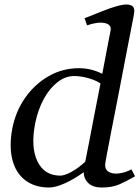

<svg xmlns="http://www.w3.org/2000/svg" viewBox="-20 -820 622 856"><path d="M199 16Q135 16 92.5 -16.5Q50 -49 35 -108.5Q20 -168 35 -248Q50 -324 92.5 -384.5Q135 -445 197 -480.5Q259 -516 332 -516Q386 -516 436 -491Q450 -565 460.5 -619.5Q471 -674 473 -684Q478 -710 448 -717Q418 -724 368 -707L357 -739Q377 -746 407 -758.5Q437 -771 469 -782.5Q501 -794 527.5 -798.5Q554 -803 568.5 -794Q583 -785 577 -755Q573 -734 564.5 -690Q556 -646 544.5 -587.5Q533 -529 521 -465Q509 -401 496.5 -338.5Q484 -276 474 -224Q464 -172 457.5 -137.5Q451 -103 450 -96Q445 -66 463.5 -54.5Q482 -43 511.5 -47Q541 -51 566 -65L582 -34Q544 -12 512 2Q480 16 434 16Q395 16 374.5 -3Q354 -22 353 -52Q310 -21 268.5 -2.5Q227 16 199 16ZM137 -271Q116 -164 147 -100.5Q178 -37 249 -37Q268 -37 299 -54Q330 -71 360 -99Q367 -131 377.5 -187.5Q388 -244 401.5 -312.5Q415 -381 428 -448L423 -451Q400 -465 368.5 -473Q337 -481 311 -481Q271 -481 235.5 -453Q200 -425 174.5 -377.5Q149 -330 137 -271Z"/></svg>

Font: Wittgenstein-Italic Regular
Style: Italic
Weight: 400
Italic angle: -11°
Designer: Jörg Drees
Foundry: Jörg Drees
Version: Version 1.000; ttfautohint (v1.8.4.7-5d5b)